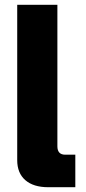

<svg xmlns="http://www.w3.org/2000/svg" viewBox="-20 -783 358 803"><path d="M182 0Q120 0 86 -29.5Q52 -59 52 -113V-763H220V-171Q220 -136 253 -136H295V0Z"/></svg>

Font: Open Sauce One Black
Style: Regular
Weight: 900
Designer: Alfredo Marco Pradil
Foundry: Creative Sauce Fz LLC
Version: Version 1.477